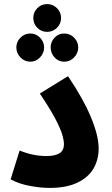

<svg xmlns="http://www.w3.org/2000/svg" viewBox="-20 -914 546 940"><path d="M32 -36 76 -177Q143 -150 207 -150Q249 -150 271 -163.5Q293 -177 293 -209Q293 -227 284 -257Q275 -287 249.5 -335Q224 -383 175 -456L313 -541Q388 -430 425.5 -339.5Q463 -249 463 -187Q463 -132 437.5 -88.5Q412 -45 358.5 -19.5Q305 6 222 6Q179 6 125.5 -4Q72 -14 32 -36ZM211 -758Q182 -758 162.5 -778Q143 -798 143 -826Q143 -854 162.5 -874Q182 -894 211 -894Q239 -894 259 -874Q279 -854 279 -826Q279 -798 259 -778Q239 -758 211 -758ZM129 -612Q100 -612 80 -633Q60 -654 60 -682Q60 -709 80 -729.5Q100 -750 129 -750Q156 -750 176 -729.5Q196 -709 196 -682Q196 -654 176 -633Q156 -612 129 -612ZM294 -612Q266 -612 247 -633Q228 -654 228 -682Q228 -709 247 -729.5Q266 -750 294 -750Q323 -750 343 -729.5Q363 -709 363 -682Q363 -654 343 -633Q323 -612 294 -612Z"/></svg>

Font: Noto Sans Arabic SemCond ExtBd
Style: Regular
Weight: 800
Width: 4
Designer: Monotype Design Team, Nadine Chahine, Nizar Qandah and Khaled Hosny
Foundry: Monotype Imaging Inc.
Version: Version 2.012; ttfautohint (v1.8.4.7-5d5b)